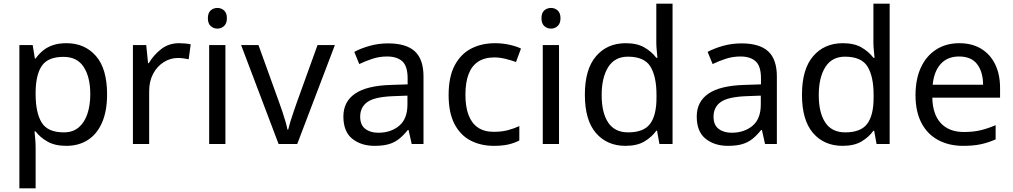

<svg xmlns="http://www.w3.org/2000/svg" viewBox="-20 -780 5488 1040"><path d="M85 240V-536H157L169 -463H173Q189 -486 211.5 -505Q234 -524 265.5 -535Q297 -546 340 -546Q439 -546 499.5 -477Q560 -408 560 -269Q560 -178 532.5 -115.5Q505 -53 455.5 -21.5Q406 10 339 10Q277 10 236.5 -13.5Q196 -37 173 -68H167Q169 -51 171 -25Q173 1 173 20V240ZM326 -63Q375 -63 406.5 -90Q438 -117 453.5 -163.5Q469 -210 469 -270Q469 -362 433.5 -417Q398 -472 324 -472Q242 -472 208.5 -426Q175 -380 173 -286V-269Q173 -170 205.5 -116.5Q238 -63 326 -63Z M700 0V-536H772L782 -438H786Q812 -482 853 -514Q894 -546 950 -546Q965 -546 982.5 -544.5Q1000 -543 1013 -540L1002 -459Q989 -462 973.5 -464Q958 -466 944 -466Q903 -466 867 -443.5Q831 -421 809.5 -380.5Q788 -340 788 -286V0Z M1113 0V-536H1201V0ZM1158 -625Q1136 -625 1121 -639Q1106 -653 1106 -681Q1106 -710 1121 -723.5Q1136 -737 1158 -737Q1178 -737 1193.5 -723.5Q1209 -710 1209 -681Q1209 -653 1193.5 -639Q1178 -625 1158 -625Z M1489 0 1286 -536H1380L1494 -220Q1502 -198 1511 -171Q1520 -144 1527 -119.5Q1534 -95 1537 -78H1541Q1545 -95 1552.5 -120Q1560 -145 1569.5 -172Q1579 -199 1586 -220L1700 -536H1794L1590 0Z M2009 10Q1936 10 1888 -28.5Q1840 -67 1840 -149Q1840 -229 1903 -272.5Q1966 -316 2097 -320L2188 -323V-355Q2188 -422 2159 -448Q2130 -474 2077 -474Q2035 -474 1997 -461.5Q1959 -449 1926 -433L1899 -499Q1934 -518 1982 -531.5Q2030 -545 2082 -545Q2180 -545 2227 -502Q2274 -459 2274 -365V0H2210L2193 -76H2189Q2166 -47 2141.5 -27.5Q2117 -8 2085.5 1Q2054 10 2009 10ZM2029 -61Q2097 -61 2142 -98.5Q2187 -136 2187 -214V-262L2108 -259Q2008 -255 1969.5 -227Q1931 -199 1931 -148Q1931 -103 1958.5 -82Q1986 -61 2029 -61Z M2655 10Q2584 10 2528.5 -19Q2473 -48 2441.5 -109Q2410 -170 2410 -265Q2410 -364 2443 -426Q2476 -488 2532.5 -517Q2589 -546 2661 -546Q2702 -546 2740 -537.5Q2778 -529 2802 -517L2775 -444Q2751 -453 2719 -461Q2687 -469 2659 -469Q2605 -469 2570 -446Q2535 -423 2518 -378Q2501 -333 2501 -266Q2501 -202 2518 -157Q2535 -112 2569 -89Q2603 -66 2654 -66Q2698 -66 2731.5 -75Q2765 -84 2793 -97V-19Q2766 -5 2733.5 2.5Q2701 10 2655 10Z M2920 0V-536H3008V0ZM2965 -625Q2943 -625 2928 -639Q2913 -653 2913 -681Q2913 -710 2928 -723.5Q2943 -737 2965 -737Q2985 -737 3000.5 -723.5Q3016 -710 3016 -681Q3016 -653 3000.5 -639Q2985 -625 2965 -625Z M3368 10Q3268 10 3208 -59.5Q3148 -129 3148 -267Q3148 -405 3208.5 -475.5Q3269 -546 3369 -546Q3431 -546 3470.5 -523Q3510 -500 3535 -467H3541Q3540 -480 3537.5 -505.5Q3535 -531 3535 -546V-760H3623V0H3552L3539 -72H3535Q3511 -38 3471 -14Q3431 10 3368 10ZM3382 -63Q3467 -63 3501.5 -109.5Q3536 -156 3536 -250V-266Q3536 -366 3503 -419.5Q3470 -473 3381 -473Q3310 -473 3274.5 -416.5Q3239 -360 3239 -265Q3239 -169 3274.5 -116Q3310 -63 3382 -63Z M3923 10Q3850 10 3802 -28.5Q3754 -67 3754 -149Q3754 -229 3817 -272.5Q3880 -316 4011 -320L4102 -323V-355Q4102 -422 4073 -448Q4044 -474 3991 -474Q3949 -474 3911 -461.5Q3873 -449 3840 -433L3813 -499Q3848 -518 3896 -531.5Q3944 -545 3996 -545Q4094 -545 4141 -502Q4188 -459 4188 -365V0H4124L4107 -76H4103Q4080 -47 4055.5 -27.5Q4031 -8 3999.5 1Q3968 10 3923 10ZM3943 -61Q4011 -61 4056 -98.5Q4101 -136 4101 -214V-262L4022 -259Q3922 -255 3883.5 -227Q3845 -199 3845 -148Q3845 -103 3872.5 -82Q3900 -61 3943 -61Z M4544 10Q4444 10 4384 -59.5Q4324 -129 4324 -267Q4324 -405 4384.5 -475.5Q4445 -546 4545 -546Q4607 -546 4646.5 -523Q4686 -500 4711 -467H4717Q4716 -480 4713.5 -505.5Q4711 -531 4711 -546V-760H4799V0H4728L4715 -72H4711Q4687 -38 4647 -14Q4607 10 4544 10ZM4558 -63Q4643 -63 4677.5 -109.5Q4712 -156 4712 -250V-266Q4712 -366 4679 -419.5Q4646 -473 4557 -473Q4486 -473 4450.5 -416.5Q4415 -360 4415 -265Q4415 -169 4450.5 -116Q4486 -63 4558 -63Z M5197 10Q5121 10 5062.5 -21Q5004 -52 4971.5 -113.5Q4939 -175 4939 -264Q4939 -352 4968.5 -415Q4998 -478 5051.5 -512Q5105 -546 5176 -546Q5245 -546 5294.5 -516Q5344 -486 5370.5 -431.5Q5397 -377 5397 -304V-251H5030Q5032 -160 5076.5 -112.5Q5121 -65 5201 -65Q5252 -65 5291.5 -74.5Q5331 -84 5373 -102V-25Q5332 -7 5292 1.5Q5252 10 5197 10ZM5032 -321H5305Q5305 -389 5273.5 -431.5Q5242 -474 5175 -474Q5112 -474 5075.5 -433.5Q5039 -393 5032 -321Z"/></svg>

Font: Noto Sans Symbols
Style: Regular
Weight: 400
Designer: Monotype Design Team
Foundry: Monotype Imaging Inc.
Version: Version 2.002